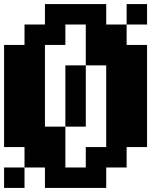

<svg xmlns="http://www.w3.org/2000/svg" viewBox="-20 -820 740 940"><path d="M200 -800V-700H100V-600H0V-100H100V0H200V100H500V0H600V-100H700V-600H600V-700H500V-800ZM0 100H100V0H0ZM200 -200V-600H300V-700H400V-500H500V-100H400V0H300V-200ZM300 -200H400V-500H300ZM600 -700H700V-800H600Z"/></svg>

Font: FT88 Gothique
Style: Regular
Weight: 400
Designer: Ange Degheest & Oriane Charvieux
Foundry: Velvetyne Type Foundry
Version: Version 1.000;FEAKit 1.0